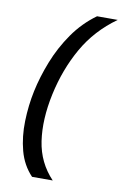

<svg xmlns="http://www.w3.org/2000/svg" viewBox="-85 -728 545 850"><g transform="rotate(10 187.0 -303.0)"><path d="M121 72Q79 28 62.5 -34Q46 -96 48 -166.5Q50 -237 64 -303Q78 -369 105.5 -439Q133 -509 176.5 -571.5Q220 -634 281 -678H374Q280 -611 225.5 -515Q171 -419 146 -303Q121 -186 135 -91Q149 4 214 72Z"/></g></svg>

Font: Kanit Light
Style: Italic
Weight: 300
Italic angle: -12°
Designer: Katatrad Team
Foundry: CadsonDemak
Version: Version 2.000; ttfautohint (v1.8.3)